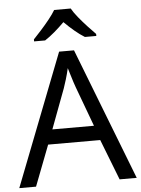

<svg xmlns="http://www.w3.org/2000/svg" viewBox="-62 -992 762 1039"><g transform="rotate(-5 319.5 -472.0)"><path d="M545 0 459 -221H176L91 0H0L279 -717H360L638 0ZM352 -517Q349 -525 342 -546Q335 -567 328.5 -589.5Q322 -612 318 -624Q311 -593 302 -563.5Q293 -534 287 -517L206 -301H432ZM362 -944Q374 -922 396.5 -894.5Q419 -867 443.5 -840.5Q468 -814 487 -795V-784H425Q399 -800 371 -823.5Q343 -847 316 -874Q289 -847 262 -824Q235 -801 209 -784H149V-795Q168 -815 191.5 -841Q215 -867 237 -894.5Q259 -922 272 -944Z"/></g></svg>

Font: Noto Sans Zanabazar Square
Style: Regular
Weight: 400
Version: Version 2.005; ttfautohint (v1.8.4.7-5d5b)